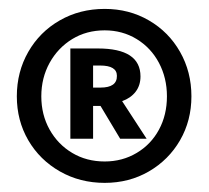

<svg xmlns="http://www.w3.org/2000/svg" viewBox="-20 -559 466 429"><path d="M407.7 -343.8Q407.7 -289.6 382.3 -245.6Q356.9 -201.7 312.7 -176Q268.6 -150.4 213.9 -150.4Q158.7 -150.4 113.8 -176Q68.8 -201.7 43.2 -245.6Q17.6 -289.6 17.6 -343.8Q17.6 -398.4 43.2 -443.1Q68.8 -487.8 113.5 -513.4Q158.2 -539.1 213.9 -539.1Q268.6 -539.1 312.7 -513.4Q356.9 -487.8 382.3 -443.1Q407.7 -398.4 407.7 -343.8ZM72.3 -343.8Q72.3 -302.7 90.8 -269.5Q109.4 -236.3 141.4 -217.3Q173.3 -198.2 213.9 -198.2Q253.4 -198.2 285.4 -217.3Q317.4 -236.3 335.2 -269.3Q353 -302.2 353 -343.8Q353 -384.8 335.2 -418.5Q317.4 -452.1 285.4 -471.7Q253.4 -491.2 213.9 -491.2Q173.3 -491.2 141.4 -471.7Q109.4 -452.1 90.8 -418.5Q72.3 -384.8 72.3 -343.8ZM293.9 -388.2Q293.9 -368.2 283 -354Q272 -339.8 252.9 -333L307.6 -249H248.5L204.6 -322.3H188V-249H137.2V-450.7H198.7Q293.9 -450.7 293.9 -388.2ZM188 -412.6V-363.3H204.6Q241.7 -363.3 241.2 -389.6Q241.2 -412.6 203.6 -412.6Z"/></svg>

Font: Amiri Typewriter
Style: Bold
Weight: 700
Monospace: yes
Designer: Khaled Hosny
Version: Version 1.1